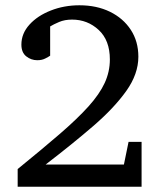

<svg xmlns="http://www.w3.org/2000/svg" viewBox="-20 -707 603 727"><path d="M516.1 0H46.9V-66.9Q140.6 -143.1 207 -200.4Q273.4 -257.8 315.2 -304.2Q356.9 -350.6 376.5 -393.1Q396 -435.5 396 -481.9Q396 -554.2 353.8 -593.5Q311.5 -632.8 252.9 -632.8Q225.1 -632.8 203.9 -623.8Q182.6 -614.7 169.9 -606.9V-496.1Q163.6 -491.7 151.1 -485.4Q138.7 -479 121.1 -479Q97.7 -479 79.3 -493.7Q61 -508.3 61 -538.1Q61 -580.1 91.6 -613.8Q122.1 -647.5 172.4 -667.2Q222.7 -687 280.8 -687Q346.2 -687 396.5 -662.4Q446.8 -637.7 475.3 -594Q503.9 -550.3 503.9 -492.2Q503.9 -426.8 458 -362.3Q412.1 -297.9 332.8 -229.5Q253.4 -161.1 152.8 -84H449.2L466.8 -169.9H516.1Z"/></svg>

Font: Charis
Style: Regular
Weight: 400
Designer: Walt Agee, Miriam Martin, Annie Olsen, Victor Gaultney, Lorna Priest, Alan Ward, Bob Hallissy, Martin Hosken, Sharon Cor
Foundry: SIL Global
Version: Version 7.000